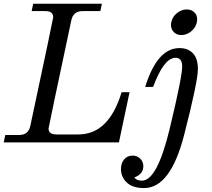

<svg xmlns="http://www.w3.org/2000/svg" viewBox="-48 -752 1121 1014"><path d="M580.1 0H-28.3L-20 -39.1H53.2Q102.1 -39.1 112.3 -87.9Q232.9 -652.8 232.9 -660.2Q232.9 -693.4 192.4 -693.4H119.1L127.4 -732.4H490.2L481.9 -693.4H387.7Q338.9 -693.4 328.6 -644.5Q208.5 -80.1 208.5 -73.7Q208.5 -42 249 -42H366.2Q526.9 -42 594.2 -265.1H636.2ZM713.4 241.2Q651.9 241.2 621.3 211.7Q590.8 182.1 590.8 141.1Q590.8 110.8 607.2 90.3Q623.5 69.8 652.8 69.8Q676.3 69.8 692.6 85.9Q709 102.1 709 126Q709 167.5 661.6 185.1Q672.9 202.1 701.7 202.1Q782.2 202.1 848.1 -71.8Q914.1 -345.7 914.1 -400.4Q914.1 -446.8 879.4 -446.8Q817.4 -446.8 760.7 -293H718.8Q782.2 -498 899.4 -498Q944.8 -498 970.9 -470.7Q997.1 -443.4 997.1 -387.2Q997.1 -322.3 924.8 -40.5Q852.5 241.2 713.4 241.2ZM909.7 -566.9Q881.8 -566.9 866.2 -586.9Q855 -600.6 855 -620.1Q855 -627.4 856.4 -634.8Q862.8 -663.6 886.5 -682.9Q910.2 -702.1 938.5 -702.1Q966.3 -702.1 982.4 -682.6Q993.2 -669.9 993.2 -648.9Q993.2 -642.1 991.7 -634.8Q985.8 -606.4 961.9 -586.7Q938 -566.9 909.7 -566.9Z"/></svg>

Font: Munson
Style: Italic
Weight: 400
Italic angle: -12°
Designer: Paul James MIller
Foundry: High-Logic / Made with FontCreator
Version: Version 2.10;May 5, 2019;FontCreator 11.5.0.2430 64-bit